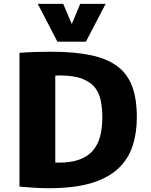

<svg xmlns="http://www.w3.org/2000/svg" viewBox="-20 -990 800 1016"><path d="M239.7 5.9Q204.1 5.9 165 3.7Q126 1.5 83 -2.4V-710.4Q128.4 -713.9 169.9 -715.1Q211.4 -716.3 249.5 -716.3Q374.5 -716.3 461.4 -697.8Q548.3 -679.2 601.8 -638.7Q655.3 -598.1 679.7 -532Q704.1 -465.8 704.1 -370.6Q704.1 -286.6 681.6 -217.8Q659.2 -148.9 606.4 -98.9Q553.7 -48.8 464.1 -21.5Q374.5 5.9 239.7 5.9ZM291.5 -129.4Q356.4 -129.4 400.6 -145.8Q444.8 -162.1 471.4 -193.1Q498 -224.1 509.8 -268.3Q521.5 -312.5 521.5 -368.2Q521.5 -411.6 514.6 -451.4Q507.8 -491.2 485.4 -522.7Q462.9 -554.2 417.2 -572.5Q371.6 -590.8 294.4 -590.8Q289.6 -590.8 284.2 -590.6Q278.8 -590.3 272.5 -589.4V-130.4Q277.3 -129.9 282.2 -129.6Q287.1 -129.4 291.5 -129.4ZM283.7 -769.5 179.7 -969.7H314.5L359.9 -862.8L404.3 -969.7H539.1L434.6 -769.5Z"/></svg>

Font: Comme ExtraBold
Style: Regular
Weight: 800
Version: Version 1.000;gftools[0.9.27]